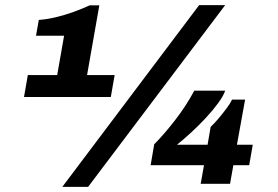

<svg xmlns="http://www.w3.org/2000/svg" viewBox="-20 -720 1090 752"><path d="M224 12 760 -700H862L325 12ZM74 -340 89 -426H204L231 -580H121L132 -642Q163 -644 198.5 -652.5Q234 -661 268.5 -673.5Q303 -686 331 -699H369L321 -426H429L414 -340ZM766 0 779 -73H570L584 -155Q622 -193 665.5 -249Q709 -305 741 -365H862Q855 -344 834 -315.5Q813 -287 785 -257Q757 -227 727.5 -200Q698 -173 673 -153H793L805 -223Q819 -236 835.5 -255.5Q852 -275 867 -295Q882 -315 889 -330H940L908 -153H970L956 -73H894L881 0Z"/></svg>

Font: Archivo SemiExpanded Black
Style: Italic
Weight: 900
Width: 6
Italic angle: -10°
Designer: Hector Gatti
Foundry: Omnibus-Type
Version: Version 2.001